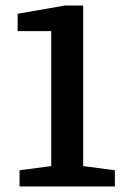

<svg xmlns="http://www.w3.org/2000/svg" viewBox="-20 -677 456 697"><path d="M51 0V-59L166 -74V-564H44V-627L216 -657H282V-74L397 -59V0Z"/></svg>

Font: Faustina SemiBold
Style: Regular
Weight: 600
Designer: Alfonso Garcia
Foundry: http://www.omnibus-type.com
Version: Version 1.200